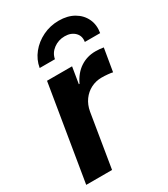

<svg xmlns="http://www.w3.org/2000/svg" viewBox="-188 -849 821 937"><g transform="rotate(-30 223.0 -380.5)"><path d="M14.6 0 103 -535.6H244.1L229 -443.4H232.9Q255.9 -492.2 293.7 -517.1Q331.5 -542 378.9 -542Q390.6 -542 402.8 -541Q415 -540 424.3 -538.1L402.8 -410.2Q393.6 -412.6 375.5 -414.3Q357.4 -416 340.8 -416Q309.1 -416 281.2 -401.9Q253.4 -387.7 234.6 -361.8Q215.8 -335.9 209.5 -300.3L160.2 0ZM298.8 -761.2Q348.1 -761.2 383.3 -740.7Q418.5 -720.2 434.8 -685.5Q451.2 -650.9 443.8 -607.4H357.4Q362.8 -639.6 341.8 -660.2Q320.8 -680.7 285.6 -680.7Q250 -680.7 222.4 -660.2Q194.8 -639.6 189 -607.4H103Q110.4 -650.9 138.2 -685.5Q166 -720.2 208 -740.7Q250 -761.2 298.8 -761.2Z"/></g></svg>

Font: Inter 20pt
Style: Bold Italic
Weight: 700
Italic angle: -9.3988°
Version: Version 4.001;git-66647c0bb